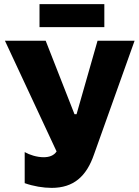

<svg xmlns="http://www.w3.org/2000/svg" viewBox="-20 -898 674 933"><path d="M172 -766H487V-878H172ZM231 15C337 15 400 -40 437 -148L634 -700H454L352 -343H342L202 -700H4L255 -162C241 -141 218 -134 192 -134C159 -134 122 -146 100 -159V-8C142 7 190 15 231 15Z"/></svg>

Font: Fixel Display ExtraBold
Style: Regular
Weight: 800
Designer: AlfaBravo + MacPaw
Foundry: Kyrylo Tkachov, Marchela Mozhyna, Serhii Makarenko, Maria Weinstein, Zakhar Kryvoshyya
Version: Version 1.211